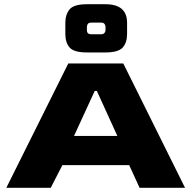

<svg xmlns="http://www.w3.org/2000/svg" viewBox="-20 -888 905 908"><path d="M303 -588H563L855 0H640L591 -107H275L220 0H10ZM535 -245 438 -458H428L330 -245ZM289 -728V-780Q289 -819 309 -843.5Q329 -868 391 -868H479Q581 -868 581 -780V-728Q581 -686 560 -663Q539 -640 479 -640H391Q330 -640 309.5 -663Q289 -686 289 -728ZM459 -726Q469 -726 474 -732Q479 -738 479 -746V-761Q479 -769 474 -775Q469 -781 459 -781H411Q400 -781 395.5 -775Q391 -769 391 -761V-746V-745Q391 -726 411 -726Z"/></svg>

Font: Gold Bold
Style: Regular
Weight: 400
Designer: jaiki
Version: Version 1.000